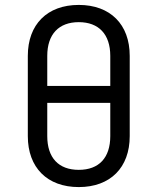

<svg xmlns="http://www.w3.org/2000/svg" viewBox="-20 -750 640 780"><path d="M300 10C428 10 507 -69 507 -197V-523C507 -651 428 -730 300 -730C172 -730 93 -651 93 -523V-197C93 -69 172 10 300 10ZM172 -523C172 -611 219 -660 300 -660C381 -660 428 -611 428 -523V-401H172ZM300 -60C218 -60 172 -109 172 -197V-332H428V-197C428 -109 382 -60 300 -60Z"/></svg>

Font: Tekne LDO Light
Style: Regular
Weight: 300
Monospace: yes
Designer: Alessio Laiso, Mario Rullo, Paolo Rosset
Foundry: Alessio Laiso
Version: Version 1.000;hotconv 1.0.109;makeotfexe 2.5.65596